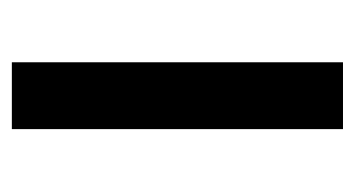

<svg xmlns="http://www.w3.org/2000/svg" viewBox="-154 -430 585 316"><g transform="rotate(90 138.0 -272.5)"><path d="M193 0H83V-545H193Z"/></g></svg>

Font: IBM Plex Sans JP Medium
Style: Regular
Weight: 500
Designer: Mike Abbink; Paul van der Laan; Pieter van Rosmalen; Wujin Sim; Yejin Wi; Jinhee Kim; Boomi Park; Yona Kim; Kichan Ma
Foundry: Sandoll Inc.
Version: Version 1.001